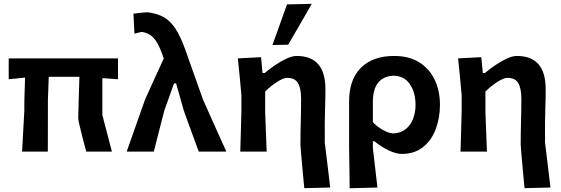

<svg xmlns="http://www.w3.org/2000/svg" viewBox="-20 -810 2999 1026"><path d="M98 0Q101 -54.5 103.8 -105.2Q106.5 -156 110 -218V-267Q111 -303.5 112 -335.2Q113 -367 114 -395.5L26.5 -386.5V-498H610.5V-386.5Q590 -388 569 -389.5Q548 -391 527 -392.5V-195Q551.5 -102 578 0H441Q431.5 -34.5 421.5 -73Q411.5 -111.5 404.8 -141Q398 -170.5 398 -177.5Q399.5 -239.5 401 -292.5Q402.5 -345.5 404.5 -399.5H240.5Q239.5 -367.5 238.2 -336.2Q237 -305 236 -275V-211.5Q236 -154 235.8 -103.8Q235.5 -53.5 235.5 0Z M657 0Q666.5 -27 679.2 -62.8Q692 -98.5 705 -135.8Q718 -173 729.5 -205.5Q741 -238 748.5 -259Q756 -280 757 -282.5Q780 -333 805 -388Q830 -443 855 -497.5Q838 -549 821.2 -578.5Q804.5 -608 784.5 -621.8Q764.5 -635.5 738 -639.5Q735 -639.5 722.2 -636.2Q709.5 -633 698.5 -630L693 -737Q708 -739 732.8 -741.8Q757.5 -744.5 767 -744.5Q816.5 -739 852.5 -719.8Q888.5 -700.5 916.5 -658.5Q944.5 -616.5 970.5 -543.5L1064.5 -278.5Q1093.5 -213.5 1114.5 -166.5Q1135.5 -119.5 1153.2 -80.5Q1171 -41.5 1189.5 0H1042Q1032 -28 1018.5 -64.2Q1005 -100.5 992.5 -135.2Q980 -170 971.2 -194Q962.5 -218 961.5 -221.5L921 -364.5H910L858 -219Q843.5 -163.5 829.5 -108.5Q815.5 -53.5 802 0Z M1606 195.5Q1603 167 1599.8 130.2Q1596.5 93.5 1593.2 58Q1590 22.5 1587.8 -3.8Q1585.5 -30 1585.5 -37Q1585.5 -97 1587.2 -159.2Q1589 -221.5 1589 -281.5Q1589 -338 1572.5 -366Q1556 -394 1513.5 -394Q1495.5 -394 1461.2 -372.5Q1427 -351 1397 -320.5V-210.5Q1399 -154 1401 -104Q1403 -54 1405 0H1264Q1265.5 -54.5 1267 -104.8Q1268.5 -155 1270 -217V-302Q1266 -350 1261 -398.8Q1256 -447.5 1251 -498L1375 -504.5L1383 -420H1394.5Q1419.5 -441 1450.2 -462Q1481 -483 1511.2 -497Q1541.5 -511 1565.5 -511Q1719 -511 1719 -333.5Q1719 -283 1717.2 -237Q1715.5 -191 1715.5 -154V-48Q1723.5 17.5 1730.5 74.5Q1737.5 131.5 1744.5 192ZM1436 -569.5Q1455.5 -623.5 1474.8 -677.8Q1494 -732 1513.5 -786.5L1646 -789.5Q1628.5 -758.5 1606.5 -720.5Q1584.5 -682.5 1562 -643.5Q1539.5 -604.5 1520 -571Z M1848.5 196Q1848 144 1847.2 91Q1846.5 38 1845.5 -25V-267Q1845.5 -385.5 1909 -448.2Q1972.5 -511 2086 -511Q2166.5 -511 2221 -476.5Q2275.5 -442 2303.2 -383Q2331 -324 2331 -250Q2331 -180.5 2308.8 -120.8Q2286.5 -61 2241 -24.2Q2195.5 12.5 2126.5 12.5Q2098 12.5 2058.8 -5.5Q2019.5 -23.5 1981 -55H1972.5V-18.5Q1979 38 1985 88.5Q1991 139 1997 192ZM2080.5 -97Q2121.5 -98.5 2148 -120Q2174.5 -141.5 2187.5 -175.5Q2200.5 -209.5 2200.5 -249Q2200.5 -315 2171 -359.2Q2141.5 -403.5 2084 -405.5Q2030 -403.5 2001.2 -368.8Q1972.5 -334 1972.5 -264V-157Q1994 -134 2025 -116.2Q2056 -98.5 2080.5 -97Z M2783 195.5Q2780 167 2776.8 130.2Q2773.5 93.5 2770.2 58Q2767 22.5 2764.8 -3.8Q2762.5 -30 2762.5 -37Q2762.5 -97 2764.2 -159.2Q2766 -221.5 2766 -281.5Q2766 -338 2749.5 -366Q2733 -394 2690.5 -394Q2672.5 -394 2638.2 -372.5Q2604 -351 2574 -320.5V-210.5Q2576 -154 2578 -104Q2580 -54 2582 0H2441Q2442.5 -54.5 2444 -104.8Q2445.5 -155 2447 -217V-302Q2443 -350 2438 -398.8Q2433 -447.5 2428 -498L2552 -504.5L2560 -420H2571.5Q2596.5 -441 2627.2 -462Q2658 -483 2688.2 -497Q2718.5 -511 2742.5 -511Q2896 -511 2896 -333.5Q2896 -283 2894.2 -237Q2892.5 -191 2892.5 -154V-48Q2900.5 17.5 2907.5 74.5Q2914.5 131.5 2921.5 192Z"/></svg>

Font: Commissioner Loud SemiBold
Style: Regular
Weight: 600
Designer: Kostas Bartsokas
Foundry: Kostas Bartsokas
Version: Version 1.000; ttfautohint (v1.8.3)